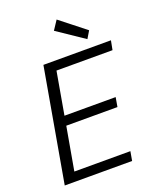

<svg xmlns="http://www.w3.org/2000/svg" viewBox="-166 -1018 908 1114"><g transform="rotate(-20 288.5 -460.5)"><path d="M37 0 160 -700H577L566 -643H220L174 -381H490L480 -323H164L117 -57H463L453 0ZM451 -753 285 -865 322 -921 478 -798Z"/></g></svg>

Font: DM Sans 11pt Light
Style: Italic
Weight: 300
Italic angle: -10°
Version: Version 4.004;gftools[0.9.30]